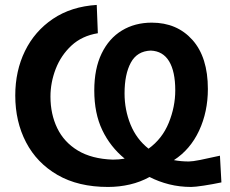

<svg xmlns="http://www.w3.org/2000/svg" viewBox="-20 -747 933 780"><path d="M419 12.5Q298 12.5 213.8 -36.2Q129.5 -85 85.8 -169Q42 -253 42 -359Q42 -459 81.5 -539.8Q121 -620.5 195.2 -670.5Q269.5 -720.5 373 -727L377.5 -612Q313 -601.5 270.2 -561.8Q227.5 -522 206.2 -466.8Q185 -411.5 185 -354.5Q185 -283.5 212.5 -226.5Q240 -169.5 296.2 -135.5Q352.5 -101.5 438 -98.5Q463 -98.5 486.5 -102.5Q428 -150.5 395.5 -218.5Q363 -286.5 363 -379.5Q363 -468 392.8 -529.5Q422.5 -591 475.2 -623Q528 -655 596.5 -655Q699 -655 761.8 -584.8Q824.5 -514.5 824.5 -385.5Q824.5 -293 788.8 -216.2Q753 -139.5 686.5 -96.5Q715.5 -91 747 -91Q761.5 -91 793.2 -97.2Q825 -103.5 873.5 -114.5L879.5 -6Q844 1.5 808 7Q772 12.5 756.5 12.5Q710 12.5 667.2 1.8Q624.5 -9 587.5 -28Q550.5 -7.5 507.5 2.5Q464.5 12.5 419 12.5ZM486 -367.5Q486 -301 510.2 -241.2Q534.5 -181.5 583.5 -143Q639 -183 665.5 -248Q692 -313 692 -380Q692 -456.5 667 -498Q642 -539.5 592.5 -541.5Q537 -539.5 511.5 -492.5Q486 -445.5 486 -367.5Z"/></svg>

Font: Commissioner Loud SemiBold
Style: Regular
Weight: 600
Designer: Kostas Bartsokas
Foundry: Kostas Bartsokas
Version: Version 1.000; ttfautohint (v1.8.3)